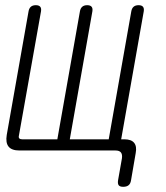

<svg xmlns="http://www.w3.org/2000/svg" viewBox="-20 -580 640 740"><path d="M455 140Q442 140 437.5 134Q433 128 435 115L450 30Q452 15 446 7.5Q440 0 425 0H55Q25 0 13 -15Q1 -30 6 -60L90 -536Q92 -548 99 -554Q106 -560 118 -560Q130 -560 135 -554Q140 -548 138 -536L53 -58Q51 -50 54.5 -46.5Q58 -43 66 -43H201L288 -536Q290 -548 297 -554Q304 -560 316 -560Q328 -560 333 -554Q338 -548 336 -536L249 -43H399L486 -536Q488 -548 495 -554Q502 -560 514 -560Q526 -560 531 -554Q536 -548 534 -536L447 -43H460Q486 -43 497 -29.5Q508 -16 503 10L485 115Q483 128 475.5 134Q468 140 455 140Z"/></svg>

Font: Maple Mono NL Thin
Style: Italic
Weight: 250
Italic angle: -10°
Monospace: yes
Designer: subframe7536
Version: Version 7.000